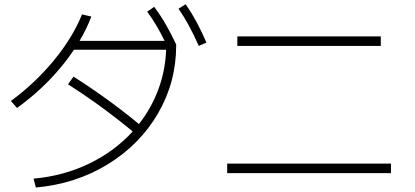

<svg xmlns="http://www.w3.org/2000/svg" viewBox="-20 -838 1915 886"><path d="M592.3 -231.4Q450.7 -348.6 293.9 -449.2L319.3 -484.4Q481.4 -381.3 621.1 -265.6Q678.7 -338.9 710.9 -426Q743.2 -513.2 746.6 -608.4H321.3Q271.5 -533.7 204.6 -465.1Q137.7 -396.5 58.6 -339.8L30.3 -372.1Q142.1 -454.1 229 -559.8Q315.9 -665.5 358.4 -771.5L401.4 -761.7Q379.9 -704.6 347.2 -649.4H739.7Q701.7 -726.6 659.2 -784.2L691.4 -806.6Q720.7 -767.6 744.6 -726.1Q768.6 -684.6 793 -632.8V-628.9Q793 -458.5 709 -314.5Q625 -170.4 477.3 -79.8Q329.6 10.7 145.5 27.3L134.8 -13.7Q272.9 -25.9 390.9 -82.8Q508.8 -139.6 592.3 -231.4ZM803.7 -797.9 836.9 -818.4Q864.3 -778.8 887 -736.6Q909.7 -694.3 932.6 -641.6L897.5 -626Q872.6 -681.2 850.6 -721.7Q828.6 -762.2 803.7 -797.9Z M1028.3 -83H1784.2V-39.1H1028.3ZM1075.2 -669.9H1737.3V-626H1075.2Z"/></svg>

Font: Pretendard ExtraLight
Style: Regular
Weight: 200
Designer: Base glyphs from Inter by Rasmus Andersson; Hangeul glyphs from Noto Sans CJK(Source Han Sans) by Jang Soo-young and Kan
Foundry: Kil Hyung-jin
Version: Version 1.309